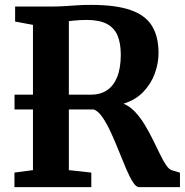

<svg xmlns="http://www.w3.org/2000/svg" viewBox="-20 -770 762 790"><path d="M39.5 0V-59.9L115.6 -70V-667.6L42.2 -681.4V-743H186.2Q218.9 -743 246.2 -744.8Q273.5 -746.6 299.4 -748.3Q325.3 -749.9 354.3 -749.9Q456.8 -749.9 517.8 -728.5Q578.8 -707.1 605.5 -663.1Q632.3 -619.2 632.3 -551.7Q632.3 -509.5 616.7 -467Q601.2 -424.6 569.3 -391.6Q537.5 -358.6 488.2 -343.4Q514.5 -332.6 536.2 -309.3Q557.9 -286 576 -255.9Q594.1 -225.7 609.5 -194.5Q625 -163.3 638.2 -135.7Q651.5 -108.2 663.8 -90.2Q676 -72.2 688 -69.2L720.5 -59.3V0H552.4Q539.9 0 526.6 -21.1Q513.3 -42.1 498.8 -75.9Q484.4 -109.7 469 -148.5Q453.6 -187.3 436.9 -223.7Q420.2 -260 402.7 -286.1Q385.1 -312.2 366.1 -319.7H39.8V-380.5H355.4Q392.1 -380.5 419.5 -398.2Q446.9 -416 461.9 -452.6Q477 -489.2 477 -545.4Q477 -591.8 463.7 -623.6Q450.4 -655.4 419.6 -671.7Q388.8 -688 336.1 -688Q322.1 -688 309.1 -687.2Q296.1 -686.4 284.6 -685.3Q273.1 -684.1 263.3 -683.1V-70L355.7 -59.9V0Z"/></svg>

Font: Merriweather Light
Style: Regular
Weight: 300
Version: Version 2.100